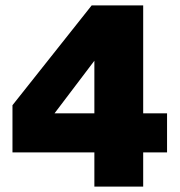

<svg xmlns="http://www.w3.org/2000/svg" viewBox="-20 -688 662 708"><path d="M328 0V-126H26V-300L318 -668H508V-270H596V-126H508V0ZM181 -270H328V-464Z"/></svg>

Font: Gantari Black
Style: Regular
Weight: 900
Version: Version 1.000